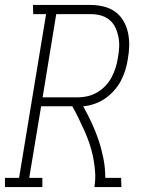

<svg xmlns="http://www.w3.org/2000/svg" viewBox="-53 -755 573 775"><path d="M-33 0V-37H24L133 -698H81L80 -735H313Q340 -735 366 -728.5Q392 -722 412 -707.5Q432 -693 445 -671Q458 -649 463.5 -623.5Q469 -598 468.5 -571Q468 -544 463 -517Q460 -495 453 -472.5Q446 -450 435 -429Q424 -408 407.5 -389.5Q391 -371 371.5 -357.5Q352 -344 329 -336Q306 -328 283 -326Q301 -293 317 -259Q333 -225 345 -189Q357 -153 364.5 -115Q372 -77 372 -37H436L437 0H328Q333 -30 331 -59.5Q329 -89 323.5 -117.5Q318 -146 309 -173Q300 -200 288.5 -225.5Q277 -251 265 -276Q253 -301 239 -326H113L65 -37H118V0ZM119 -362H260Q280 -362 300 -366.5Q320 -371 339 -382Q358 -393 373 -409Q388 -425 398 -444Q408 -463 414 -483Q420 -503 423 -523Q427 -544 428 -565Q429 -586 425 -606Q421 -626 412.5 -644Q404 -662 389 -674.5Q374 -687 354.5 -692.5Q335 -698 313 -698H174Z"/></svg>

Font: Iosevka Curly Slab Extralight
Style: Italic
Weight: 200
Italic angle: -9°
Monospace: yes
Designer: Belleve Invis
Foundry: Belleve Invis
Version: Version 22.1.2; ttfautohint (v1.8.4)